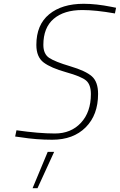

<svg xmlns="http://www.w3.org/2000/svg" viewBox="-20 -729 633 1014"><path d="M232 73H266L178 265H152ZM415 -676Q318 -676 263.5 -629.5Q209 -583 209 -492Q209 -444 239.5 -423.5Q270 -403 351 -379Q432 -355 465 -326Q498 -297 498 -233Q498 -122 432.5 -56.5Q367 9 256 9Q171 9 90 -4L60 -8L67 -41Q185 -24 270 -24Q355 -24 407.5 -80.5Q460 -137 460 -232Q460 -282 435 -303.5Q410 -325 329.5 -347.5Q249 -370 210.5 -399Q172 -428 172 -492Q172 -598 239.5 -653.5Q307 -709 422 -709Q488 -709 568 -693L593 -688L587 -658Q485 -676 415 -676Z"/></svg>

Font: TitilliumWebThinItalic
Style: Thin Italic
Weight: 200
Italic angle: -13°
Version: Version 1.001;PS 57.000;hotconv 1.0.70;makeotf.lib2.5.55311